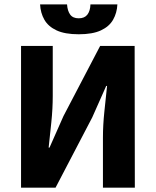

<svg xmlns="http://www.w3.org/2000/svg" viewBox="-20 -863 716 883"><path d="M76.8 0V-651.8H222.6V-421.5Q222.6 -363.7 216 -300Q209.3 -236.2 203.7 -184.1H207.7L271.9 -329.2L440.6 -651.8H599.2L600.1 0H453.4V-230.2Q453.4 -287.6 460.1 -351Q466.8 -414.4 472.4 -467.7H468.4L404.2 -323.1L235.5 0ZM342.1 -705.4Q278.3 -705.4 240.1 -723.3Q201.9 -741.1 184.1 -772.3Q166.3 -803.4 164.3 -842.9H288.3Q290.3 -813 302.8 -795.9Q315.3 -778.8 342.1 -778.8Q368.9 -778.8 382 -795.9Q395 -813 396 -842.9H519.9Q517.9 -803.4 500.1 -772.3Q482.4 -741.1 444.2 -723.3Q406 -705.4 342.1 -705.4Z"/></svg>

Font: Source Sans Variable
Style: Regular
Weight: 200
Designer: Paul D. Hunt
Foundry: Adobe Systems Incorporated
Version: Version 3.006;hotconv 1.0.111;makeotfexe 2.5.65597